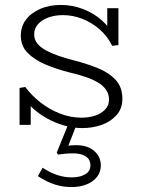

<svg xmlns="http://www.w3.org/2000/svg" viewBox="-20 -504 573 775"><path d="M312 13Q276 13 239 2.5Q202 -8 169 -26.5Q136 -45 111.5 -68Q87 -91 75 -116L104 -101V0H59V-149L82 -153Q108 -118 144 -90Q180 -62 222.5 -45.5Q265 -29 309 -29Q338 -29 363 -37Q388 -45 404 -61.5Q420 -78 420 -102Q420 -125 407.5 -142.5Q395 -160 373 -172.5Q351 -185 322 -194.5Q293 -204 259 -212Q208 -225 164 -243.5Q120 -262 92 -290Q64 -318 64 -360Q64 -396 84 -423.5Q104 -451 141 -467.5Q178 -484 226 -484Q273 -484 316.5 -467Q360 -450 392 -421Q424 -392 440 -357L413 -373V-471H458V-322L433 -319Q413 -359 381 -386.5Q349 -414 311 -428.5Q273 -443 234 -443Q202 -443 175.5 -433.5Q149 -424 133.5 -406.5Q118 -389 118 -365Q118 -344 130.5 -328.5Q143 -313 165 -301Q187 -289 215.5 -279Q244 -269 276 -261Q327 -248 372.5 -230Q418 -212 446 -182.5Q474 -153 474 -105Q474 -66 450.5 -39.5Q427 -13 390.5 0Q354 13 312 13ZM269 251Q233 251 200.5 240.5Q168 230 133 207L152 173Q182 193 211 202.5Q240 212 269 212Q303 212 324 199.5Q345 187 345 164Q345 140 326.5 127.5Q308 115 275 115Q256 115 241.5 116.5Q227 118 214 120L209 112L257 -6H291L256 84Q263 83 270.5 82.5Q278 82 287 82Q334 82 360.5 105.5Q387 129 387 164Q387 190 372 209.5Q357 229 330.5 240Q304 251 269 251Z"/></svg>

Font: BioRhyme Light
Style: Regular
Weight: 300
Designer: Aoife Mooney
Foundry: Aoife Mooney Type
Version: Version 1.600;gftools[0.9.33]